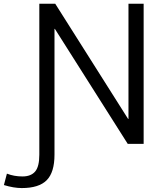

<svg xmlns="http://www.w3.org/2000/svg" viewBox="-120 -750 853 1001"><path d="M-99.6 214.8 -84 155.3Q-46.9 169.9 -2.9 169.9Q41 169.9 63 144.5Q85 119.1 85 56.6V-730.5H168L547.9 -129.9H549.8V-730.5H628.9V0H545.9L166 -599.6H164.1V56.6Q164.1 148.4 123.5 189.5Q83 230.5 -6.8 230.5Q-47.9 230.5 -99.6 214.8Z"/></svg>

Font: GenEi M Gothic v2 Regular
Style: Regular
Weight: 400
Version: Version 2.0